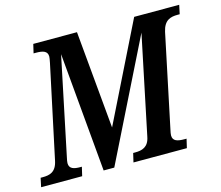

<svg xmlns="http://www.w3.org/2000/svg" viewBox="-120 -845 1121 976"><g transform="rotate(-15 440.0 -357.0)"><path d="M-19 0H197L208 -47H200C167 -47 142 -53 142 -83C142 -89 144 -102 147 -114L254 -627L310 0H366L677 -627L569 -109C559 -55 524 -47 489 -47H478L467 0H748L759 -47H748C712 -47 687 -53 687 -83C687 -89 689 -102 692 -114L794 -600C807 -658 840 -667 878 -667H889L899 -714H662L408 -200L361 -714H131L120 -667H132C168 -667 193 -661 193 -631C193 -624 191 -616 188 -599L84 -111C72 -54 38 -47 2 -47H-9Z"/></g></svg>

Font: Noto Serif Condensed SemiBold
Style: Italic
Weight: 600
Width: 3
Italic angle: -12°
Designer: Monotype Design Team
Foundry: Monotype Imaging Inc.
Version: Version 2.014